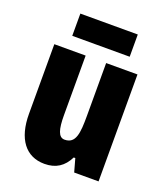

<svg xmlns="http://www.w3.org/2000/svg" viewBox="-137 -830 804 933"><g transform="rotate(20 264.5 -363.0)"><path d="M414 -736H117V-621H414ZM479 -553H317V-280C317 -191 312 -134 254 -134C222 -134 211 -172 211 -246V-553H49V-193C49 -64 105 10 202 10C261 10 300 -16 326 -68H334L353 0H479Z"/></g></svg>

Font: Noto Sans Lao Looped ExtraCondensed Black
Style: Regular
Weight: 900
Width: 2
Designer: Mark Frömberg, Ben Mitchell
Foundry: The Fontpad Ltd
Version: Version 1.002